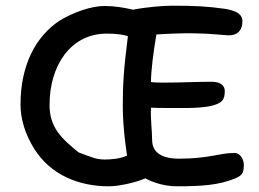

<svg xmlns="http://www.w3.org/2000/svg" viewBox="-20 -654 908 674"><path d="M447 -620C417 -627 382 -633 347 -633C300 -633 238 -611 190 -582C106 -527 52 -426 52 -287C52 -236 69 -181 100 -132C158 -39 258 0 362 0C400 0 462 -15 490 -28C518 -13 558 0 601 0C687 0 747 -4 804 -27C828 -37 836 -45 836 -75C836 -94 824 -117 803 -117C748 -117 716 -97 608 -97C526 -97 514 -137 514 -163C514 -195 508 -236 510 -276C525 -275 543 -275 558 -275C624 -275 670 -273 716 -281C762 -291 769 -305 769 -335C769 -354 754 -367 723 -367C668 -367 618 -364 556 -364C542 -364 523 -364 510 -366C510 -402 517 -463 529 -533C578 -536 627 -538 664 -537C726 -536 768 -530 784 -530C812 -530 831 -546 831 -579C831 -607 805 -617 770 -623C707 -632 661 -634 583 -634C556 -634 499 -630 447 -620ZM426 -108C404 -97 372 -94 347 -94C319 -94 301 -102 256 -119C198 -166 153 -206 154 -287C154 -421 226 -536 355 -536C385 -536 412 -533 429 -527C414 -410 411 -357 411 -281C411 -199 426 -108 426 -108Z"/></svg>

Font: Itim
Style: Regular
Weight: 400
Designer: CadsonDemak Team
Foundry: Pablo Impallari
Version: Version 1.002;PS 001.002;hotconv 1.0.88;makeotf.lib2.5.64775